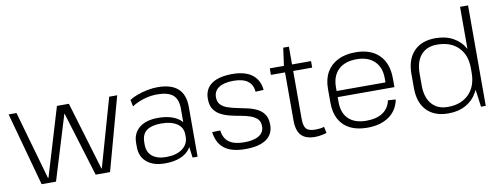

<svg xmlns="http://www.w3.org/2000/svg" viewBox="-61 -1063 3640 1393"><g transform="rotate(-10 1758.5 -366.5)"><path d="M5 -540H63L206 -37H210L361 -540H449L600 -37H603L746 -540H805L657 0H551L406 -474H404L259 0H153Z M1243 -172V-367Q1243 -434 1206.5 -465Q1170 -496 1091 -496Q1042 -496 993.5 -481.5Q945 -467 904 -441L894 -490Q920 -507 955 -519.5Q990 -532 1028.5 -539.5Q1067 -547 1103 -547Q1203 -547 1252.5 -502Q1302 -457 1302 -367V0H1265ZM1062 7Q977 7 928.5 -33.5Q880 -74 880 -145V-175Q880 -247 929.5 -287Q979 -327 1067 -327Q1161 -327 1216 -289Q1271 -251 1271 -180V-148Q1271 -76 1215 -34.5Q1159 7 1062 7ZM1078 -37Q1154 -37 1198 -70Q1242 -103 1242 -157V-173Q1242 -225 1200 -254Q1158 -283 1083 -283Q1014 -283 976.5 -256.5Q939 -230 939 -168V-154Q939 -97 975.5 -67Q1012 -37 1078 -37Z M1654 6Q1554 6 1501 -34Q1448 -74 1437 -157L1497 -159Q1504 -100 1542.5 -72Q1581 -44 1654 -44Q1725 -44 1763 -67.5Q1801 -91 1801 -136Q1801 -171 1782 -190Q1763 -209 1731.5 -220Q1700 -231 1662 -237.5Q1624 -244 1586.5 -253Q1549 -262 1517.5 -278.5Q1486 -295 1467 -323.5Q1448 -352 1448 -400Q1448 -472 1500.5 -509.5Q1553 -547 1654 -547Q1715 -547 1758.5 -530Q1802 -513 1827.5 -479Q1853 -445 1858 -394L1798 -391Q1794 -444 1757.5 -470.5Q1721 -497 1654 -497Q1583 -497 1545.5 -472Q1508 -447 1508 -401Q1508 -366 1527.5 -346Q1547 -326 1578 -315.5Q1609 -305 1647 -297.5Q1685 -290 1722.5 -281.5Q1760 -273 1791.5 -257Q1823 -241 1842 -212.5Q1861 -184 1861 -136Q1861 -67 1808.5 -30.5Q1756 6 1654 6Z M2168 7Q2098 7 2065.5 -28Q2033 -63 2033 -137V-538L2051 -671H2093V-139Q2093 -86 2111.5 -65.5Q2130 -45 2179 -45Q2195 -45 2211.5 -47Q2228 -49 2243 -54L2253 -7Q2240 -3 2226 0Q2212 3 2197 5Q2182 7 2168 7ZM1929 -540H2233V-492H1929Z M2553 7Q2478 7 2426 -19Q2374 -45 2346.5 -95.5Q2319 -146 2319 -219V-321Q2319 -392 2348 -442.5Q2377 -493 2431 -520Q2485 -547 2560 -547Q2673 -547 2734.5 -485.5Q2796 -424 2796 -312V-249H2367V-294H2748L2738 -276V-325Q2738 -406 2690.5 -451Q2643 -496 2560 -496Q2473 -496 2425.5 -450Q2378 -404 2378 -321V-213Q2378 -131 2424 -87.5Q2470 -44 2554 -44Q2629 -44 2675 -74.5Q2721 -105 2733 -163L2790 -159Q2774 -79 2711.5 -36Q2649 7 2553 7Z M3150 7Q3047 7 2990.5 -52Q2934 -111 2934 -219V-321Q2934 -428 2990.5 -487.5Q3047 -547 3150 -547Q3225 -547 3280 -516.5Q3335 -486 3365.5 -430.5Q3396 -375 3396 -298V-247Q3396 -170 3365.5 -113Q3335 -56 3280 -24.5Q3225 7 3150 7ZM3153 -40Q3252 -40 3309 -97.5Q3366 -155 3366 -256V-288Q3366 -387 3309 -443Q3252 -499 3153 -499Q3077 -499 3035 -450.5Q2993 -402 2993 -312V-226Q2993 -138 3035.5 -89Q3078 -40 3153 -40ZM3366 -178V-740H3425V0H3390Z"/></g></svg>

Font: Pathway Extreme 28pt ExtraLight
Style: Regular
Weight: 250
Designer: Eduardo Rodriguez Tunni
Foundry: Eduardo Rodriguez Tunni
Version: Version 1.001;gftools[0.9.26]